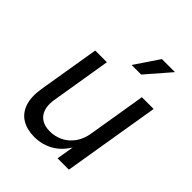

<svg xmlns="http://www.w3.org/2000/svg" viewBox="-213 -880 1010 1010"><g transform="rotate(45 292.0 -374.5)"><path d="M214.8 7.3Q160.6 7.3 122.6 -15.1Q84.5 -37.6 68.1 -83.5Q51.8 -129.4 63 -198.7L119.6 -541H206.5L151.4 -205.6Q141.1 -142.6 167.7 -106.9Q194.3 -71.3 252 -71.3Q290.5 -71.3 324.2 -87.9Q357.9 -104.5 381.8 -137.2Q405.8 -169.9 413.6 -217.8L466.8 -541H554.2L464.8 0H380.4L402.3 -130.9H416Q378.4 -55.7 326.9 -24.2Q275.4 7.3 214.8 7.3ZM308.6 -622.6 399.4 -757.3H496.6L379.9 -622.6Z"/></g></svg>

Font: Inter 17pt
Style: Italic
Weight: 400
Italic angle: -9.3988°
Version: Version 4.001;git-66647c0bb